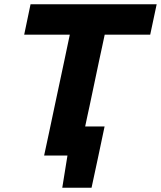

<svg xmlns="http://www.w3.org/2000/svg" viewBox="-20 -733 758 905"><path d="M188 0Q200.5 -57 211.8 -110.8Q223 -164.5 237.5 -232.5L283.5 -448.5Q290.5 -482 296.8 -511.8Q303 -541.5 309 -569.5H94L124 -713H718.5L688 -569.5H473.5Q467.5 -541.5 461.2 -511.8Q455 -482 447.5 -448.5L402 -232.5Q396.5 -206.5 391.2 -183Q386 -159.5 381.5 -137H473Q465.5 -101 457.5 -63.5Q449.5 -26 442 10Q426.5 81.5 411.5 152H273.5L298 0Z"/></svg>

Font: Commissioner
Style: Bold Italic
Weight: 700
Italic angle: -12°
Designer: Kostas Bartsokas
Foundry: Kostas Bartsokas
Version: Version 1.000; ttfautohint (v1.8.3)